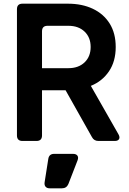

<svg xmlns="http://www.w3.org/2000/svg" viewBox="-20 -765 701 1042"><path d="M102 0Q72 0 72 -30V-715Q72 -745 102 -745H349Q425 -745 483.5 -717.5Q542 -690 575 -637.5Q608 -585 608 -510Q608 -432 571.5 -378Q535 -324 473 -299L623 -36Q632 -20 626 -10Q620 0 603 0H514Q490 0 479 -21L336 -275H208V-30Q208 0 178 0ZM208 -395H351Q406 -395 439 -426.5Q472 -458 472 -510Q472 -562 439 -593.5Q406 -625 351 -625H238Q208 -625 208 -595ZM250 257Q235 257 227.5 248.5Q220 240 222 225L242 98Q246 70 274 70H376Q393 70 400 79.5Q407 89 401 105L351 234Q341 257 316 257Z"/></svg>

Font: Pitagon Sans Text
Style: Bold
Weight: 700
Designer: Travis Tran
Foundry: Pitagon
Version: Version 1.001; ttfautohint (v1.8.4.7-5d5b);gftools[0.9.26]